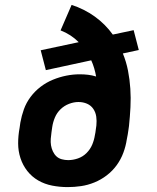

<svg xmlns="http://www.w3.org/2000/svg" viewBox="-20 -755 640 783"><path d="M256 8Q224 8 193 2Q162 -4 136 -19Q110 -34 91.5 -57.5Q73 -81 63.5 -110Q54 -139 54 -170.5Q54 -202 60 -234L63 -255Q68 -283 77.5 -309.5Q87 -336 104.5 -359.5Q122 -383 145.5 -401Q169 -419 196 -430Q223 -441 250.5 -446.5Q278 -452 305 -452Q323 -452 339.5 -450Q356 -448 372 -443Q369 -460 364 -477Q359 -494 352 -509L167 -469L146 -550L301 -583Q285 -599 266.5 -611Q248 -623 227 -631L272 -735Q297 -727 321 -715Q345 -703 366.5 -687.5Q388 -672 406.5 -653.5Q425 -635 440 -614L525 -632L546 -551L481 -537Q495 -503 502 -467Q509 -431 511.5 -393.5Q514 -356 512 -317.5Q510 -279 506 -241Q505 -232 503.5 -223.5Q502 -215 501 -207L497 -186Q493 -159 483 -132Q473 -105 456 -81.5Q439 -58 415.5 -40Q392 -22 365 -11Q338 0 310.5 4Q283 8 256 8ZM258 -102Q278 -102 298 -109Q318 -116 333 -131Q348 -146 356 -165Q364 -184 367 -204L369 -214Q370 -222 371 -229Q372 -236 373 -243Q375 -262 372.5 -279.5Q370 -297 360.5 -311Q351 -325 335 -332Q319 -339 300 -339Q281 -339 261.5 -331.5Q242 -324 227 -309.5Q212 -295 204 -276Q196 -257 193 -237L190 -216Q188 -203 187 -189Q186 -175 188 -162.5Q190 -150 195.5 -138Q201 -126 210 -117.5Q219 -109 232 -105.5Q245 -102 258 -102Z"/></svg>

Font: Iosevka Slab XBdEx
Style: Italic
Weight: 800
Width: 7
Italic angle: -9°
Monospace: yes
Designer: Belleve Invis
Foundry: Belleve Invis
Version: Version 11.1.1; ttfautohint (v1.8.3)